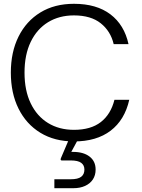

<svg xmlns="http://www.w3.org/2000/svg" viewBox="-20 -732 745 1010"><path d="M369 12Q267 12 192.5 -33.5Q118 -79 77.5 -160.5Q37 -242 37 -350Q37 -458 77.5 -539.5Q118 -621 192.5 -666.5Q267 -712 369 -712Q488 -712 561 -656.5Q634 -601 656 -500H578Q562 -568 510 -609.5Q458 -651 369 -651Q291 -651 232.5 -615Q174 -579 141.5 -511.5Q109 -444 109 -350Q109 -256 141.5 -188.5Q174 -121 232.5 -85Q291 -49 369 -49Q458 -49 510.5 -90Q563 -131 582 -207H660Q636 -101 562 -44.5Q488 12 369 12ZM266 258V211H352Q390 211 407 198Q424 185 424 160Q424 137 407 124.5Q390 112 352 112H305Q299 112 299 106Q299 103 300 101L346 -7H395L355 67Q357 67 359.5 67Q362 67 364 67Q419 67 451 91.5Q483 116 483 160Q483 190 468.5 212Q454 234 427.5 246Q401 258 366 258Z"/></svg>

Font: Host Grotesk Light Light
Style: Regular
Weight: 300
Version: Version 1.003